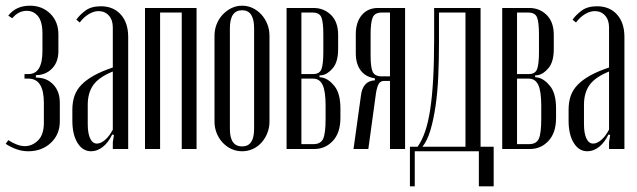

<svg xmlns="http://www.w3.org/2000/svg" viewBox="-20 -523 2235 674"><path d="M79 8Q40 8 0 -18L9 -31Q42 -10 67 -10Q93 -10 113.5 -30Q134 -50 134 -92V-162Q134 -247 80 -247H66V-263H80Q129 -263 129 -344V-405Q129 -447 113.5 -466Q98 -485 74 -485Q60 -485 47.5 -479Q35 -473 23 -459L9 -468Q36 -503 85 -503Q128 -503 156.5 -475Q185 -447 185 -402V-344Q185 -308 166 -286Q147 -264 118 -260L106 -259V-251L118 -250Q149 -247 169.5 -223.5Q190 -200 190 -162V-97Q190 -51 158.5 -21.5Q127 8 79 8Z M234 -138Q234 -165 241.5 -186.5Q249 -208 266 -225.5Q283 -243 310 -258Q337 -273 376 -286V-427Q376 -453 362 -468.5Q348 -484 326 -484Q309 -484 291 -473Q273 -462 260 -444L248 -454Q259 -470 279.5 -485.5Q300 -501 334 -501Q378 -501 404 -472Q430 -443 430 -393V0H376V-24L380 -49L374 -51Q360 -22 340.5 -7Q321 8 300 8Q270 8 252 -21.5Q234 -51 234 -99ZM320 -19Q334 -19 349 -32Q364 -45 376 -68V-272Q327 -252 307.5 -224.5Q288 -197 288 -155V-88Q288 -55 296.5 -37Q305 -19 320 -19Z M670 -495V0H618V-479H542V0H489V-495Z M830 -503Q850 -503 867.5 -494.5Q885 -486 898 -471.5Q911 -457 918.5 -438Q926 -419 926 -397V-96Q926 -75 918.5 -56Q911 -37 898 -22.5Q885 -8 867.5 0Q850 8 830 8Q810 8 792.5 0Q775 -8 761.5 -22.5Q748 -37 740.5 -56Q733 -75 733 -96V-397Q733 -419 740.5 -438Q748 -457 761.5 -471.5Q775 -486 792.5 -494.5Q810 -503 830 -503ZM830 -487Q787 -487 787 -424V-70Q787 -9 830 -9Q872 -9 872 -70V-424Q872 -487 830 -487Z M1167 -351Q1167 -306 1148.5 -284Q1130 -262 1110 -259L1101 -258L1102 -252L1110 -251Q1133 -247 1154 -221Q1175 -195 1175 -142V-109Q1175 -57 1148.5 -28.5Q1122 0 1084 0H986V-495H1081Q1117 -495 1142 -470.5Q1167 -446 1167 -400ZM1079 -263Q1102 -263 1108.5 -280.5Q1115 -298 1115 -340V-403Q1115 -446 1108 -462.5Q1101 -479 1077 -479H1038V-263ZM1123 -152Q1123 -203 1112.5 -225Q1102 -247 1079 -247H1038V-17H1080Q1106 -17 1114.5 -36Q1123 -55 1123 -106Z M1402 0H1349V-239H1329Q1316 -239 1310 -229.5Q1304 -220 1300 -197L1273 0H1221L1247 -187Q1253 -239 1296 -241V-248Q1263 -253 1246 -276Q1229 -299 1229 -336V-403Q1229 -445 1250 -470Q1271 -495 1307 -495H1402ZM1281 -328Q1281 -286 1288.5 -270.5Q1296 -255 1320 -255H1349V-479H1320Q1296 -479 1288.5 -462Q1281 -445 1281 -403Z M1419 131V-8H1446Q1461 -29 1472 -60.5Q1483 -92 1490 -137.5Q1497 -183 1500.5 -244Q1504 -305 1504 -384V-495H1667V-8H1713V131H1661V8H1436V131ZM1614 -8V-479H1521V-373Q1521 -312 1518.5 -255.5Q1516 -199 1509 -151Q1502 -103 1491 -66Q1480 -29 1463 -8Z M1924 -351Q1924 -306 1905.5 -284Q1887 -262 1867 -259L1858 -258L1859 -252L1867 -251Q1890 -247 1911 -221Q1932 -195 1932 -142V-109Q1932 -57 1905.5 -28.5Q1879 0 1841 0H1743V-495H1838Q1874 -495 1899 -470.5Q1924 -446 1924 -400ZM1836 -263Q1859 -263 1865.5 -280.5Q1872 -298 1872 -340V-403Q1872 -446 1865 -462.5Q1858 -479 1834 -479H1795V-263ZM1880 -152Q1880 -203 1869.5 -225Q1859 -247 1836 -247H1795V-17H1837Q1863 -17 1871.5 -36Q1880 -55 1880 -106Z M1976 -138Q1976 -165 1983.5 -186.5Q1991 -208 2008 -225.5Q2025 -243 2052 -258Q2079 -273 2118 -286V-427Q2118 -453 2104 -468.5Q2090 -484 2068 -484Q2051 -484 2033 -473Q2015 -462 2002 -444L1990 -454Q2001 -470 2021.5 -485.5Q2042 -501 2076 -501Q2120 -501 2146 -472Q2172 -443 2172 -393V0H2118V-24L2122 -49L2116 -51Q2102 -22 2082.5 -7Q2063 8 2042 8Q2012 8 1994 -21.5Q1976 -51 1976 -99ZM2062 -19Q2076 -19 2091 -32Q2106 -45 2118 -68V-272Q2069 -252 2049.5 -224.5Q2030 -197 2030 -155V-88Q2030 -55 2038.5 -37Q2047 -19 2062 -19Z"/></svg>

Font: Moniqa Cond Heading
Style: Regular
Weight: 400
Width: 3
Designer: Rajesh Rajput
Foundry: Rajesh Rajput
Version: Version 1.000